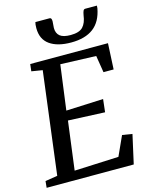

<svg xmlns="http://www.w3.org/2000/svg" viewBox="-141 -1065 892 1152"><g transform="rotate(-15 305.5 -489.0)"><path d="M582 -743 574 -582H511L494 -687L273 -695L236 -417L467 -427L458 -347L230 -357L191 -56L466 -68L521 -189L583 -179L543 0H2L6 -41L82 -53L162 -688L94 -699L99 -743ZM295 -956Q292 -917 292 -915Q292 -882 312.5 -865Q333 -848 379 -848Q433 -848 455.5 -872Q478 -896 484 -943Q487 -960 491 -969Q495 -978 504 -978H576Q576 -967 575 -962Q560 -881 509 -842.5Q458 -804 371 -804Q286 -804 238 -838Q190 -872 190 -941Q190 -965 194 -978H283Q295 -978 295 -956Z"/></g></svg>

Font: Koeln Type Serif
Style: Italic
Weight: 400
Italic angle: -8°
Designer: Eben Sorkin
Foundry: Eben Sorkin
Version: Version 2.002